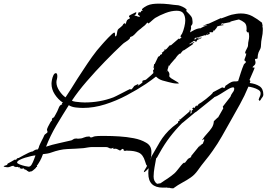

<svg xmlns="http://www.w3.org/2000/svg" viewBox="-138 -857 1467 1055"><path d="M652 89Q652 84 661 70.5Q670 57 670 53Q670 52 668 52Q666 50 665 47Q664 44 663 41Q662 38 661 35Q660 32 659 29Q648 -8 624 -18.5Q600 -29 564 -29H562Q559 -31 556 -29Q554 -28 549 -28Q541 -28 541 -34Q541 -39 537 -39Q533 -39 529 -35Q524 -30 522 -30Q519 -30 511 -35Q503 -40 495 -40Q491 -40 490 -39Q488 -38 485 -38Q484 -38 485 -42Q487 -45 485 -45Q484 -45 480 -43Q476 -41 472 -41Q465 -41 457 -46Q453 -49 442 -49H370Q364 -49 358 -48.5Q352 -48 346 -47Q340 -46 334 -45Q328 -44 321 -43Q299 -41 276.5 -40Q254 -39 232 -38Q210 -37 188 -32Q166 -27 144 -19Q134 -15 121 -13L98 -10Q95 -2 91.5 7Q88 16 83 24V26Q82 26 75 38.5Q68 51 64 53Q66 55 66 57Q66 61 60 61Q61 62 61 63Q61 64 55 69.5Q49 75 42.5 80Q36 85 33 85H29Q27 87 23 87Q18 87 13 82Q11 83 9 80Q8 76 4 76Q4 76 -2 74Q-6 74 -6 69L-13 68Q-14 71 -19 71V70Q-21 69 -23.5 68.5Q-26 68 -30 68Q-28 62 -28 61Q-29 62 -30 62Q-31 62 -32 63Q-33 64 -36 64V62L-42 60H-45Q-48 60 -49 61H-53L-55 58V59H-56Q-63 59 -63 54H-65Q-72 54 -82 59Q-86 61 -90 61.5Q-94 62 -98 62H-99Q-101 62 -109.5 60.5Q-118 59 -118 57L-116 55Q-114 54 -111 53Q-108 52 -104 51Q-98 50 -96 42Q-86 37 -76.5 31.5Q-67 26 -57 20Q-56 21 -52 21Q-48 21 -46 16Q-43 11 -35 11Q-26 6 -10.5 -2.5Q5 -11 20 -18Q35 -25 42 -25Q50 -31 55.5 -33.5Q61 -36 70 -36Q71 -38 72 -40Q73 -42 74 -44L77 -52Q76 -52 76 -53Q76 -54 77 -54Q79 -59 82.5 -66.5Q86 -74 91 -84Q96 -93 99.5 -100.5Q103 -108 105 -113Q107 -118 115 -123Q123 -128 123 -132Q123 -136 122 -138Q120 -140 120 -144Q120 -148 125.5 -160Q131 -172 138 -183.5Q145 -195 148 -196V-199Q147 -199 147 -201Q147 -206 152 -209Q154 -210 156 -211Q158 -212 159 -213L168 -229Q170 -233 172.5 -237.5Q175 -242 177 -246Q181 -256 186.5 -268.5Q192 -281 205 -284Q202 -284 202 -288Q202 -290 205 -291Q206 -291 208 -293Q207 -293 207 -294H206Q181 -311 163 -338.5Q145 -366 145 -397Q145 -405 147.5 -418.5Q150 -432 155.5 -443.5Q161 -455 169 -455Q174 -455 175.5 -449.5Q177 -444 177 -440Q177 -436 176.5 -431.5Q176 -427 175 -423Q172 -414 172 -405Q172 -382 188 -358Q204 -334 222 -322Q236 -342 253 -369.5Q270 -397 287.5 -424.5Q305 -452 318 -471Q342 -508 367.5 -544Q393 -580 423 -613Q426 -616 435 -626.5Q444 -637 455.5 -648.5Q467 -660 476.5 -669Q486 -678 490 -678Q495 -678 494 -667.5Q493 -657 497 -657Q502 -659 503.5 -667Q505 -675 506.5 -684.5Q508 -694 513 -698Q517 -702 523 -706Q526 -708 532 -714Q536 -717 538 -722Q539 -725 545 -729H547Q549 -729 549 -727V-723L550 -724Q555 -729 557 -739Q559 -747 566 -751Q568 -752 572 -754Q576 -756 576 -758Q576 -758 574 -762Q571 -764 571 -767V-769Q571 -771 580.5 -776Q590 -781 599.5 -785.5Q609 -790 609 -790Q611 -790 611 -787Q611 -783 607 -777.5Q603 -772 600 -769L604 -770Q606 -771 609 -770Q612 -769 615 -768Q620 -765 625 -765H629Q631 -765 631 -767Q631 -769 626 -772Q620 -775 620 -779Q620 -781 622.5 -786Q625 -791 627 -791Q629 -791 629 -790Q627 -788 631 -788Q633 -788 636 -792Q637 -795 640 -798H643Q645 -798 646 -799Q646 -802 644 -802Q642 -800 642 -804Q642 -809 654.5 -817Q667 -825 670 -826Q685 -833 701.5 -835Q718 -837 735 -837Q762 -837 789 -834Q816 -830 842 -828Q852 -826 866 -819.5Q880 -813 887 -805Q887 -805 887 -804.5Q887 -804 888 -803Q888 -801 887 -801Q885 -799 885 -798Q885 -796 893.5 -788Q902 -780 910.5 -769.5Q919 -759 919 -747Q919 -742 920 -739V-731Q920 -724 916 -720Q911 -715 911 -709Q911 -707 912 -706V-702Q912 -698 908.5 -688Q905 -678 905 -675Q904 -672 901 -669L897 -663Q895 -660 894 -650Q893 -640 888 -640Q887 -640 885 -642L883 -645H882Q877 -637 876 -623Q875 -616 873.5 -609Q872 -602 868 -597Q829 -532 778 -485.5Q727 -439 664 -396Q616 -364 558.5 -333.5Q501 -303 439.5 -283.5Q378 -264 318 -264Q300 -264 278 -266.5Q256 -269 240 -279Q205 -224 171.5 -167.5Q138 -111 115 -51Q132 -57 149.5 -61.5Q167 -66 185 -70Q202 -74 220 -78Q238 -82 255 -86Q258 -87 264 -91Q266 -93 272 -95Q275 -96 283 -96Q285 -95 288 -95Q291 -95 293 -95Q309 -95 322 -101Q336 -107 351 -107Q356 -107 356 -105Q356 -102 363 -102Q369 -102 373 -105L383 -108Q391 -109 398.5 -109.5Q406 -110 414 -110H444Q476 -110 517 -107.5Q558 -105 597 -97.5Q636 -90 663 -74Q694 -58 694 -22Q694 -15 693.5 -9Q693 -3 692 4Q691 10 690.5 16Q690 22 690 29Q690 35 691 38Q692 40 692 45Q692 50 684 60.5Q676 71 666.5 80Q657 89 653 89ZM327 -294Q411 -294 485 -322Q486 -322 500 -329Q514 -336 531.5 -345Q549 -354 562.5 -361Q576 -368 577 -368Q579 -368 579 -367Q577 -365 580 -365Q586 -365 591 -373Q596 -381 600 -385Q605 -387 612 -391Q619 -395 623 -395Q623 -393 621 -391Q619 -389 619 -387H620Q622 -387 633.5 -395Q645 -403 645 -405V-407Q644 -407 644 -409Q644 -415 653 -416Q663 -418 665 -420Q719 -464 761 -518Q803 -572 838 -631Q839 -633 842.5 -636.5Q846 -640 850 -643L859 -651Q859 -655 857 -653Q854 -652 854 -656Q854 -661 858 -666Q863 -672 864 -676Q870 -689 875 -709.5Q880 -730 880 -744Q880 -768 870 -783Q860 -798 833 -798Q804 -798 771.5 -785.5Q739 -773 714 -758Q712 -757 703.5 -749.5Q695 -742 687 -735Q679 -728 676 -728Q675 -728 675 -732L674 -733Q672 -733 666 -727Q663 -723 661 -721Q659 -719 658 -718L643 -706Q639 -702 635 -699Q631 -696 627 -693Q618 -686 609 -676Q605 -671 600.5 -667Q596 -663 591 -659L584 -656Q580 -655 578 -653Q576 -651 576 -649Q576 -646 574 -644Q570 -640 565.5 -636Q561 -632 554 -628Q547 -624 542 -620Q537 -616 533 -612Q490 -572 438.5 -519Q387 -466 338.5 -410Q290 -354 257 -304Q263 -300 277 -298Q291 -296 305.5 -295Q320 -294 327 -294ZM19 59Q29 59 36 47Q43 35 48.5 20Q54 5 57 -3Q50 -3 34 0.5Q18 4 0 9.5Q-18 15 -31 22Q-44 29 -44 36Q-44 41 -30 46.5Q-16 52 -0.5 55.5Q15 59 19 59ZM814 178Q800 178 789 174Q787 176 786 176Q784 176 783 175L780 173Q777 174 774 174Q771 174 769 174H757Q677 174 677 96Q677 88 677.5 79.5Q678 71 679 64Q681 56 682 47.5Q683 39 684 31L689 29L693 5Q707 -18 724.5 -49.5Q742 -81 754 -98Q769 -119 788.5 -139Q808 -159 840 -182Q840 -191 844 -192Q849 -192 850 -195L846 -199Q848 -201 854 -201V-202L903 -244Q904 -247 904.5 -249.5Q905 -252 905 -254Q910 -252 910 -246Q910 -244 909.5 -240.5Q909 -237 908 -233H911Q916 -238 916 -243L914 -246V-247L924 -257Q922 -257 921 -258H919Q918 -258 918 -259L924 -267H925V-266L930 -263L940 -278L944 -273L953 -284V-285Q956 -286 968 -294Q980 -302 994.5 -313.5Q1009 -325 1020.5 -335.5Q1032 -346 1033 -351H1034L1083 -377L1095 -373Q1096 -374 1097 -376.5Q1098 -379 1100 -383Q1103 -390 1106 -388V-389Q1122 -401 1133 -406Q1144 -411 1164 -410V-412L1170 -410L1185 -457Q1189 -469 1193 -480.5Q1197 -492 1202 -503Q1203 -505 1205 -506.5Q1207 -508 1209 -510Q1213 -514 1213 -516Q1213 -521 1209 -522Q1205 -523 1205 -527Q1205 -531 1210 -543Q1215 -555 1215 -563L1214 -564L1211 -562L1209 -565Q1209 -574 1217 -587Q1225 -600 1225 -610Q1225 -622 1228 -634Q1231 -646 1231 -658Q1231 -671 1227 -682L1225 -678Q1223 -678 1219.5 -682Q1216 -686 1216 -688Q1216 -692 1217 -695V-701Q1217 -723 1205 -733Q1193 -743 1175 -750Q1173 -750 1161 -747Q1149 -744 1137.5 -741Q1126 -738 1126 -736H1130L1085 -727L1087 -730L1079 -728V-726L1083 -727Q1076 -725 1076 -722V-721L1085 -723L1091 -720V-719Q1086 -719 1070.5 -716Q1055 -713 1053 -708L1054 -706L1039 -688L1034 -690V-687Q1034 -680 1029 -679.5Q1024 -679 1018.5 -680Q1013 -681 1013 -676L1015 -671L998 -664Q996 -667 1000 -669Q1002 -670 1002.5 -671Q1003 -672 1004 -673H1002L991 -661L987 -662Q991 -662 992 -665L941 -649Q940 -649 940 -650H938Q936 -650 933 -647Q930 -644 930 -642Q930 -640 934 -640L936 -641Q938 -646 942.5 -647Q947 -648 952 -648L951 -650H961L948 -643V-641H950L964 -649V-652L971 -649L945 -636L940 -627L928 -633L903 -616V-614L904 -613V-614L929 -627L930 -625Q926 -621 924 -620L918 -614L925 -616L872 -580H868L852 -561L848 -562L823 -537L827 -535L816 -532L797 -509L801 -508L791 -494L790 -500Q790 -498 787 -488.5Q784 -479 781.5 -470.5Q779 -462 778 -461H779L782 -471Q786 -466 789.5 -460.5Q793 -455 793 -449V-445Q792 -443 792 -440Q792 -434 803 -426.5Q814 -419 827 -412Q840 -405 845 -400Q843 -398 841 -398H835Q823 -398 811.5 -400.5Q800 -403 788 -406Q767 -411 754 -415Q741 -419 730.5 -426.5Q720 -434 705 -451H706Q709 -448 710 -448Q712 -448 712 -451Q712 -457 707 -459L705 -453L703 -472H704Q707 -472 708 -478.5Q709 -485 709 -487L706 -482H705L709 -505H712L731 -545H733V-548L734 -547Q736 -547 739 -549Q742 -551 741 -554Q744 -557 748 -558Q753 -560 754 -561H753L751 -569H755L766 -580Q768 -582 765 -582Q763 -582 763 -584H770Q777 -586 785.5 -597.5Q794 -609 798 -609L800 -607L844 -645L847 -643L854 -647L853 -645Q848 -645 849 -641L874 -651L873 -646Q877 -646 882 -651L889 -659H884L889 -663V-665L871 -658V-661Q895 -672 920 -687Q945 -702 966 -702V-703Q974 -708 982.5 -711.5Q991 -715 1000 -717L1001 -718H999L976 -715L1006 -727L1007 -726L1074 -757H1076Q1077 -756 1078 -756Q1079 -756 1092 -761Q1105 -766 1118.5 -771Q1132 -776 1134 -776Q1141 -777 1147 -778.5Q1153 -780 1160 -781Q1167 -782 1173 -782.5Q1179 -783 1186 -783Q1221 -783 1248.5 -768Q1276 -753 1302 -732V-731Q1302 -729 1302.5 -726.5Q1303 -724 1304 -721Q1306 -715 1304 -712Q1306 -706 1306 -702V-691Q1306 -672 1301 -650Q1299 -640 1297.5 -629.5Q1296 -619 1296 -608Q1296 -593 1289 -582Q1285 -575 1282.5 -568.5Q1280 -562 1279 -555Q1278 -553 1278 -545Q1278 -537 1276 -535Q1274 -533 1269 -534Q1263 -534 1263 -529Q1263 -526 1265 -522Q1266 -519 1266 -514Q1266 -503 1258 -497Q1250 -491 1250 -487Q1250 -485 1253 -486H1257Q1261 -486 1261 -484Q1261 -483 1254.5 -467.5Q1248 -452 1241 -436.5Q1234 -421 1233 -418L1238 -412Q1237 -409 1236 -406Q1235 -403 1234 -401Q1266 -397 1287.5 -383.5Q1309 -370 1309 -337Q1309 -330 1304 -323Q1299 -318 1297 -313Q1296 -311 1293 -307Q1290 -303 1288 -303Q1286 -303 1286 -306Q1284 -309 1283 -308Q1284 -313 1286 -318Q1288 -323 1290 -327Q1294 -334 1294 -345Q1294 -356 1281.5 -363.5Q1269 -371 1253 -375.5Q1237 -380 1227 -381Q1206 -330 1180 -283.5Q1154 -237 1127 -189Q1104 -148 1081 -107.5Q1058 -67 1031 -29Q1021 -15 1011 -1.5Q1001 12 990 25Q979 38 969 51.5Q959 65 949 79Q932 103 910.5 118Q889 133 864.5 146Q840 159 814 178ZM725 153 744 150Q754 143 763.5 136.5Q773 130 783 124Q793 117 802.5 110Q812 103 820 96Q828 89 838 76Q848 63 857.5 51.5Q867 40 874 36L877 39L895 16L914 5L911 2L963 -62V-60H962L957 -53V-52H959V-53L967 -61Q972 -66 976 -67L985 -89L980 -92L974 -87H973V-89Q986 -108 1000 -123Q1014 -138 1025 -154Q1036 -170 1037 -191L1058 -211H1060L1089 -262L1086 -271L1128 -325Q1131 -336 1140 -348Q1149 -359 1149 -369Q1149 -377 1143 -377Q1132 -377 1112.5 -365Q1093 -353 1072.5 -340Q1052 -327 1039 -323V-322L938 -241H936L865 -182H864Q826 -144 795.5 -104Q765 -64 739 -17L730 -1Q728 3 726 6.5Q724 10 720 13L711 63Q709 76 707.5 88Q706 100 706 113Q706 140 725 153Z"/></svg>

Font: Water Brush
Style: Regular
Weight: 400
Designer: Robert E. Leuschke
Foundry: Robert E. Leuschke
Version: Version 1.010; ttfautohint (v1.8.4.7-5d5b)